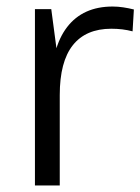

<svg xmlns="http://www.w3.org/2000/svg" viewBox="-20 -568 430 588"><path d="M87 -540H137L163 -344V0H87ZM137 -300Q137 -422 185.5 -485Q234 -548 325 -548Q341 -548 357.5 -545.5Q374 -543 390 -539L386 -472Q356 -480 321 -480Q243 -480 203 -429.5Q163 -379 163 -277Z"/></svg>

Font: Pathway Extreme 8pt Thin Light
Style: Regular
Weight: 300
Version: Version 1.001;gftools[0.9.26]